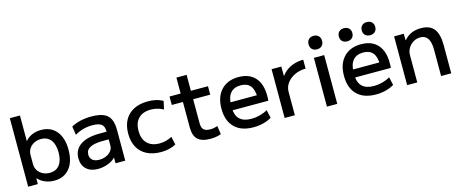

<svg xmlns="http://www.w3.org/2000/svg" viewBox="-42 -1353 4734 1977"><g transform="rotate(-15 2324.5 -365.0)"><path d="M355 10Q302 10 257 -9Q212 -28 183 -62H181L180 0H77V-730H185V-458H187Q215 -493 259 -511.5Q303 -530 355 -530Q459 -530 518 -458.5Q577 -387 577 -260Q577 -133 518 -61.5Q459 10 355 10ZM330 -80Q398 -80 434.5 -127Q471 -174 471 -260Q471 -346 434.5 -393Q398 -440 330 -440Q289 -440 256 -423Q223 -406 204 -376.5Q185 -347 185 -309V-211Q185 -174 204 -144Q223 -114 256 -97Q289 -80 330 -80Z M820 10Q742 10 697 -32.5Q652 -75 652 -148Q652 -239 724 -288.5Q796 -338 929 -338H1004Q1004 -394 975.5 -417Q947 -440 878 -440Q828 -440 782.5 -428Q737 -416 690 -389L676 -481Q724 -506 776.5 -518Q829 -530 891 -530Q971 -530 1019.5 -510Q1068 -490 1090 -445Q1112 -400 1112 -327V0H1009L1008 -60H1006Q979 -29 926.5 -9.5Q874 10 820 10ZM858 -78Q898 -78 931.5 -93Q965 -108 984.5 -133Q1004 -158 1004 -189V-256H944Q852 -256 806 -232Q760 -208 760 -159Q760 -121 785.5 -99.5Q811 -78 858 -78Z M1494 10Q1406 10 1343 -22Q1280 -54 1246.5 -114.5Q1213 -175 1213 -260Q1213 -345 1246.5 -405.5Q1280 -466 1343 -498Q1406 -530 1494 -530Q1538 -530 1577 -521.5Q1616 -513 1653 -493L1634 -406Q1600 -424 1567 -432Q1534 -440 1501 -440Q1416 -440 1369.5 -393Q1323 -346 1323 -260Q1323 -175 1369.5 -127.5Q1416 -80 1501 -80Q1534 -80 1567 -88Q1600 -96 1634 -114L1653 -27Q1616 -8 1577 1Q1538 10 1494 10Z M2021 10Q1927 10 1884.5 -30Q1842 -70 1842 -160V-430H1723V-520H1842V-690H1951V-520H2133V-430H1951V-175Q1951 -126 1972.5 -105.5Q1994 -85 2043 -85Q2063 -85 2081.5 -88.5Q2100 -92 2120 -99L2133 -9Q2104 1 2077.5 5.5Q2051 10 2021 10Z M2478 10Q2348 10 2277.5 -60Q2207 -130 2207 -260Q2207 -386 2274.5 -458Q2342 -530 2460 -530Q2574 -530 2635.5 -462Q2697 -394 2697 -269Q2697 -256 2696.5 -240Q2696 -224 2695 -215H2267V-300H2613L2596 -274Q2596 -359 2562 -400.5Q2528 -442 2460 -442Q2388 -442 2350.5 -398Q2313 -354 2313 -270V-240Q2313 -161 2355 -120.5Q2397 -80 2479 -80Q2526 -80 2571 -92Q2616 -104 2653 -126L2672 -39Q2634 -16 2584 -3Q2534 10 2478 10Z M2811 0V-520H2915L2916 -420H2918Q2943 -455 2978.5 -479.5Q3014 -504 3058.5 -517Q3103 -530 3151 -530V-435Q3087 -435 3034.5 -410Q2982 -385 2951 -343Q2920 -301 2920 -250V0Z M3262 0V-520H3372V0ZM3317 -596Q3284 -596 3264.5 -615.5Q3245 -635 3245 -668Q3245 -701 3264.5 -720.5Q3284 -740 3317 -740Q3350 -740 3369.5 -720.5Q3389 -701 3389 -668Q3389 -635 3369.5 -615.5Q3350 -596 3317 -596Z M3784 10Q3654 10 3583.5 -60Q3513 -130 3513 -260Q3513 -386 3580.5 -458Q3648 -530 3766 -530Q3880 -530 3941.5 -462Q4003 -394 4003 -269Q4003 -256 4002.5 -240Q4002 -224 4001 -215H3573V-300H3919L3902 -274Q3902 -359 3868 -400.5Q3834 -442 3766 -442Q3694 -442 3656.5 -398Q3619 -354 3619 -270V-240Q3619 -161 3661 -120.5Q3703 -80 3785 -80Q3832 -80 3877 -92Q3922 -104 3959 -126L3978 -39Q3940 -16 3890 -3Q3840 10 3784 10ZM3639 -595Q3606 -595 3586.5 -614Q3567 -633 3567 -665Q3567 -697 3586.5 -716Q3606 -735 3639 -735Q3672 -735 3691.5 -716Q3711 -697 3711 -665Q3711 -633 3691.5 -614Q3672 -595 3639 -595ZM3883 -595Q3850 -595 3830.5 -614Q3811 -633 3811 -665Q3811 -697 3830.5 -716Q3850 -735 3883 -735Q3916 -735 3935.5 -716Q3955 -697 3955 -665Q3955 -633 3935.5 -614Q3916 -595 3883 -595Z M4117 0V-520H4220L4221 -450H4223Q4258 -491 4302.5 -510.5Q4347 -530 4404 -530Q4499 -530 4543 -474.5Q4587 -419 4587 -300V0H4479V-280Q4479 -361 4453 -400.5Q4427 -440 4374 -440Q4333 -440 4299 -419.5Q4265 -399 4245 -365Q4225 -331 4225 -290V0Z"/></g></svg>

Font: M PLUS 2 Thin Medium
Style: Regular
Weight: 500
Version: Version 1.001